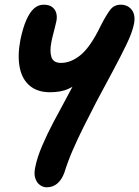

<svg xmlns="http://www.w3.org/2000/svg" viewBox="-20 -533 593 818"><path d="M179 265Q164 265 150.5 255.5Q137 246 130.5 227Q124 208 130 180Q138 139 159 89.5Q180 40 207.5 -12Q235 -64 262 -113.5Q289 -163 310.5 -204Q332 -245 340 -273L375 -250Q351 -218 326.5 -193Q302 -168 270.5 -154Q239 -140 193 -140Q140 -140 107 -167.5Q74 -195 64 -245.5Q54 -296 67 -364Q78 -416 92.5 -448.5Q107 -481 125 -497Q143 -513 166 -513Q190 -513 203 -502.5Q216 -492 220 -476Q224 -460 220 -442Q218 -433 214 -416.5Q210 -400 205.5 -383Q201 -366 199 -354Q191 -315 199 -290Q207 -265 240 -265Q283 -265 324.5 -299.5Q366 -334 409 -423Q432 -468 449 -490.5Q466 -513 494 -513Q524 -513 541 -491.5Q558 -470 551 -432Q544 -396 520 -346Q496 -296 462.5 -233.5Q429 -171 390 -98Q362 -44 336.5 7Q311 58 290 106.5Q269 155 254 203Q243 233 224 249Q205 265 179 265Z"/></svg>

Font: Shantell Sans SemiBold
Style: Italic
Weight: 600
Italic angle: -11°
Designer: Stephen Nixon, Anya Danilova, Shantell Martin
Foundry: Arrow Type
Version: Version 1.011;[c5ecc13dd]